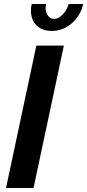

<svg xmlns="http://www.w3.org/2000/svg" viewBox="-20 -936 434 956"><path d="M161 -709H298L147 0H10ZM250 -842Q271 -842 291.5 -863Q312 -884 322 -916H394Q388 -887 373 -862.5Q358 -838 337.5 -820Q317 -802 291.5 -792Q266 -782 238 -782Q189 -782 161.5 -810Q134 -838 134 -883Q134 -901 138 -916H210Q207 -905 207 -896Q207 -873 219 -857.5Q231 -842 250 -842Z"/></svg>

Font: PTCRaleway
Style: Bold Italic
Weight: 700
Italic angle: -12°
Designer: Matt McInerney, Pablo Impallari, Rodrigo Fuenzalida
Foundry: Matt McInerney, Pablo Impallari, Rodrigo Fuenzalida
Version: Version 3.000g; ttfautohint (v1.5) -l 8 -r 28 -G 28 -x 14 -D